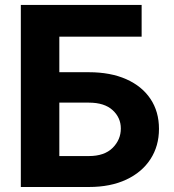

<svg xmlns="http://www.w3.org/2000/svg" viewBox="-20 -747 695 767"><path d="M63.2 0V-727.3H545.8V-600.5H217V-458.5H335.2Q421.5 -458.5 484.4 -430.6Q547.2 -402.7 581.1 -351.9Q615.1 -301.1 615.1 -232.2Q615.1 -163.7 581.1 -111.3Q547.2 -58.9 484.4 -29.5Q421.5 0 335.2 0ZM217 -123.6H335.2Q397 -123.6 429.9 -156.2Q462.7 -188.9 462.7 -233.7Q462.7 -277 429.9 -307Q397 -337 335.2 -337H217Z"/></svg>

Font: Inter UI
Style: Bold
Weight: 700
Designer: Rasmus Andersson
Foundry: rsms
Version: 3.2;8d6f07862